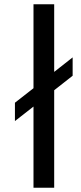

<svg xmlns="http://www.w3.org/2000/svg" viewBox="-20 -880 380 900"><path d="M137 0V-380.5L50 -312.5V-398.5L137 -466.5V-860H234V-543L320.5 -611V-525L234 -457V0Z"/></svg>

Font: Spartan Thin Medium
Style: Regular
Weight: 500
Version: Version 1.004